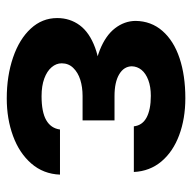

<svg xmlns="http://www.w3.org/2000/svg" viewBox="-20 -558 587 588"><g transform="rotate(90 274.0 -263.5)"><path d="M348.2 -278V-222.4H273.6Q246.2 -222.4 223.9 -215.4Q201.5 -208.3 187.5 -193.8Q173.4 -179.4 173.4 -158.4Q173.4 -141.7 185.4 -127.6Q197.4 -113.4 220 -105.1Q242.6 -96.8 273.9 -96.8Q322.7 -96.8 347.5 -111.1Q372.4 -125.4 376.1 -153.2H514.3Q512.3 -102.2 480.2 -65.3Q448.1 -28.5 395.8 -9.4Q343.5 9.8 281 9.8Q211.8 9.8 155.5 -9.5Q99.3 -28.7 67.1 -63.7Q34.8 -98.6 34.8 -144.7Q34.8 -183.8 56.9 -213.7Q78.9 -243.5 125.6 -260.8Q172.2 -278 243.3 -278ZM43.5 -384.2Q44 -432.5 74.3 -467.1Q104.6 -501.7 157.7 -519.4Q210.8 -537.1 280.2 -537.1Q342.9 -537.1 393.5 -518.2Q444.1 -499.3 474 -463.8Q503.8 -428.3 506.2 -379.4H366.4Q363.5 -405.5 339.2 -418.5Q314.8 -431.4 273 -431.4Q245 -431.4 224.5 -423.6Q204 -415.8 193.5 -402.8Q183 -389.8 182.5 -373.1Q183 -348.8 207.1 -334.5Q231.2 -320.2 273.6 -320.2H348.2V-257.2H243.3Q177.5 -257.2 132.7 -275.2Q88 -293.1 66 -321.8Q44 -350.4 43.5 -384.2Z"/></g></svg>

Font: WEMIX Pretendard Variable
Style: Regular
Weight: 400
Designer: Base glyphs from Inter by Rasmus Andersson; Hangeul glyphs from Noto Sans CJK(Source Han Sans) by Jang Soo-young and Kan
Foundry: Kil Hyung-jin
Version: Version 1.000;Glyphs 3.2 (3208)